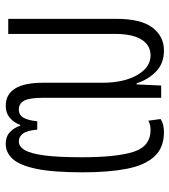

<svg xmlns="http://www.w3.org/2000/svg" viewBox="20 -618 607 688"><g transform="rotate(-90 324.0 -273.5)"><path d="M195 10Q139 10 107.5 -24.5Q76 -59 63.5 -124Q51 -189 51 -281Q51 -387 63.5 -447Q76 -507 99 -532Q122 -557 153 -557Q179 -557 195 -542Q211 -527 218 -505H221Q229 -528 246.5 -542.5Q264 -557 289 -557Q372 -557 372 -423V-211Q372 -134 399.5 -86Q427 -38 470 -38Q506 -38 526.5 -70Q547 -102 547 -166V-548H601V-162Q601 -72 569.5 -31Q538 10 488 10Q441 10 412 -18.5Q383 -47 370 -88H366L362 0H318V-425Q318 -471 308 -490.5Q298 -510 276 -510Q256 -510 246.5 -493Q237 -476 234 -444H204Q201 -480 190 -495Q179 -510 162 -510Q143 -510 130.5 -488.5Q118 -467 111.5 -418Q105 -369 105 -284Q105 -160 124.5 -99Q144 -38 203 -38Q213 -38 221 -40Q229 -42 236 -46L242 -2Q224 10 195 10Z"/></g></svg>

Font: Noto Sans Thai ExtCond Light
Style: Regular
Weight: 300
Width: 2
Designer: Monotype Design Team
Foundry: Monotype Imaging Inc.
Version: Version 2.002; ttfautohint (v1.8.4.7-5d5b)